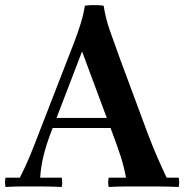

<svg xmlns="http://www.w3.org/2000/svg" viewBox="-30 -743 736 765"><path d="M-8 2Q-12 -17 -8 -35H49Q72 -80 89.5 -122.5Q107 -165 124 -210L244 -519Q254 -545 267 -578.5Q280 -612 291.5 -649Q303 -686 308 -720Q318 -722 331.5 -722.5Q345 -723 359 -722.5Q373 -722 383 -720L297 -538L171 -210Q154 -165 143.5 -122.5Q133 -80 130 -35H216Q220 -17 216 2Q175 0 140 0Q105 0 88 0Q70 0 48.5 0Q27 0 -8 2ZM634 -35H682Q686 -17 682 2Q659 1 640.5 0.5Q622 0 601.5 0Q581 0 552 0Q510 0 473.5 0Q437 0 403 2Q399 -17 403 -35H472Q464 -80 450 -122.5Q436 -165 419 -210L297 -538L383 -720Q391 -669 407.5 -622Q424 -575 448 -509L559 -210Q576 -165 594.5 -122Q613 -79 634 -35ZM432 -233H170V-273H432Z"/></svg>

Font: Poltawski Nowy SemiBold
Style: Regular
Weight: 600
Version: Version 1.001;gftools[0.9.25]